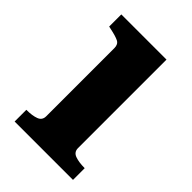

<svg xmlns="http://www.w3.org/2000/svg" viewBox="-161 -580 649 649"><g transform="rotate(45 163.5 -255.5)"><path d="M245 -511V-88Q245 -69 263 -62.5Q281 -56 308 -56H309V0H30V-56H31Q58 -56 75.5 -62.5Q93 -69 93 -88V-414Q93 -432 80 -438.5Q67 -445 38 -451L29 -453V-511Z"/></g></svg>

Font: Roboto Serif 28pt SemiBold
Style: Regular
Weight: 600
Designer: Greg Gazdowicz
Foundry: Commercial Type
Version: Version 1.008